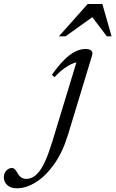

<svg xmlns="http://www.w3.org/2000/svg" viewBox="-236 -702 590 980"><path d="M111 -14Q84 74.5 40.8 135.5Q-2.5 196.5 -52.5 227.8Q-102.5 259 -148.5 259Q-182 259 -199.2 242.5Q-216.5 226 -216.5 203Q-216.5 183 -204 169.2Q-191.5 155.5 -174.5 155.5Q-167 155.5 -160.8 161.5Q-154.5 167.5 -146 182.5Q-137.5 197.5 -126.5 204.2Q-115.5 211 -102 211Q-85 211 -69 202.8Q-53 194.5 -36.5 174Q-20 153.5 -3.8 117Q12.5 80.5 30 24L158 -396.5L171.5 -385Q156 -386 135.2 -377.8Q114.5 -369.5 90.8 -352.2Q67 -335 42 -308L29 -320.5Q62.5 -367.5 91.5 -396.2Q120.5 -425 147.5 -438.5Q174.5 -452 200.5 -452Q215 -452 223.2 -448Q231.5 -444 234.5 -437Q237.5 -430 234 -419ZM64.5 -516.5 211.5 -681.5H286.5L333.5 -516.5H309.5L229 -622.5H246.5L98.5 -516.5Z"/></svg>

Font: Newsreader 28pt
Style: Italic
Weight: 400
Italic angle: -17°
Version: Version 1.003